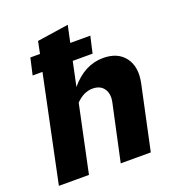

<svg xmlns="http://www.w3.org/2000/svg" viewBox="-133 -846 881 954"><g transform="rotate(-20 307.5 -368.5)"><path d="M16 0 133 -560H81L101 -648H152L165 -712L331 -737L312 -648H418L398 -560H293L266 -432Q341 -522 439 -522Q517 -522 554.5 -471Q592 -420 574 -337L502 0H343L407 -297Q417 -341 398 -369Q379 -397 338 -397Q291 -397 250 -355L175 0Z"/></g></svg>

Font: Red Hat Text
Style: Bold Italic
Weight: 700
Italic angle: -12°
Designer: Pentagram, MCKL
Foundry: Pentagram, MCKL
Version: Version 1.023; ttfautohint (v1.8.3)